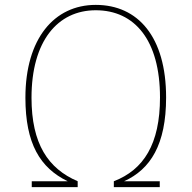

<svg xmlns="http://www.w3.org/2000/svg" viewBox="-20 -766 784 786"><path d="M372 -746C202 -746 84 -608 84 -366C84 -178 144 -79 257 -24H110V0H298V-24C177 -76 109 -177 109 -366C109 -598 216 -724 372 -724C531 -724 635 -602 635 -367C635 -176 568 -71 446 -24V0H634V-24H488C596 -73 660 -174 660 -367C660 -615 545 -746 372 -746Z"/></svg>

Font: Glow Sans SC Normal Thin
Style: Regular
Weight: 100
Designer: Ryoko NISHIZUKA (kana, bopomofo & ideographs); Paul D. Hunt (Latin, Greek & Cyrillic); Sandoll Communications, Soo-young
Version: Version 0.93